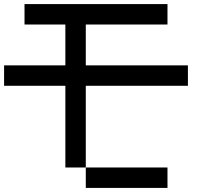

<svg xmlns="http://www.w3.org/2000/svg" viewBox="-20 -920 1040 940"><path d="M800 -100V0H400V-100ZM0 -500V-600H300V-800H100V-900H800V-800H400V-600H900V-500H400V-100H300V-500Z"/></svg>

Font: Galmuri9 Regular
Style: Regular
Weight: 400
Designer: Lee Minseo (quiple)
Version: Version 2.399;hotconv 1.1.1;makeotfexe 2.6.0 DEVELOPMENT